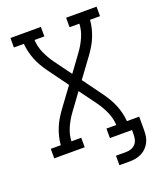

<svg xmlns="http://www.w3.org/2000/svg" viewBox="-161 -836 923 1102"><g transform="rotate(-20 300.0 -285.0)"><path d="M375 165V107H439Q454 107 469 101.5Q484 96 494.5 84Q505 72 508.5 56.5Q512 41 512 25V0H377V-58H437Q435 -100 417.5 -139Q400 -178 376 -211L300 -315L224 -211Q200 -178 182.5 -139Q165 -100 163 -58H223V0H37V-58H98Q100 -84 106 -108.5Q112 -133 121.5 -157Q131 -181 144 -203Q157 -225 172 -246L261 -367L172 -489Q157 -510 144 -532Q131 -554 121.5 -578Q112 -602 106 -626.5Q100 -651 98 -677H37V-735H223V-677H163Q165 -635 182.5 -596Q200 -557 224 -524L300 -420L376 -524Q400 -557 417.5 -596Q435 -635 437 -677H377V-735H563V-677H502Q500 -651 494 -626.5Q488 -602 478.5 -578Q469 -554 456 -532Q443 -510 428 -489L339 -368L428 -246Q443 -225 456 -203Q469 -181 478.5 -157Q488 -133 494 -108.5Q500 -84 502 -58H577V25Q577 44 574 62.5Q571 81 562.5 97.5Q554 114 541 127.5Q528 141 511 149.5Q494 158 475.5 161.5Q457 165 439 165Z"/></g></svg>

Font: Iosevka Curly Slab LtEx
Style: Regular
Weight: 300
Width: 7
Monospace: yes
Designer: Belleve Invis
Foundry: Belleve Invis
Version: Version 11.1.0; ttfautohint (v1.8.3)